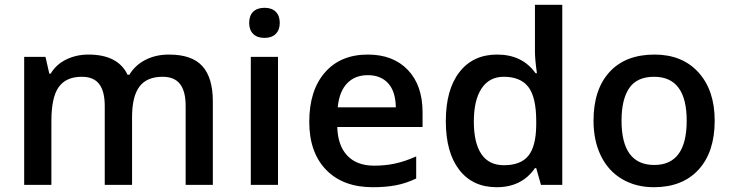

<svg xmlns="http://www.w3.org/2000/svg" viewBox="-20 -780 3085 810"><path d="M537.1 0H421.9V-333Q421.9 -395 398.4 -425.5Q375 -456.1 325.2 -456.1Q258.8 -456.1 227.8 -412.8Q196.8 -369.6 196.8 -269V0H82V-540H171.9L188 -469.2H193.8Q216.3 -507.8 259 -528.8Q301.8 -549.8 353 -549.8Q477.5 -549.8 518.1 -464.8H525.9Q549.8 -504.9 593.3 -527.3Q636.7 -549.8 692.9 -549.8Q789.6 -549.8 833.7 -501Q877.9 -452.1 877.9 -352.1V0H763.2V-333Q763.2 -395 739.5 -425.5Q715.8 -456.1 666 -456.1Q599.1 -456.1 568.1 -414.3Q537.1 -372.6 537.1 -286.1Z M1152.8 0H1038.1V-540H1152.8ZM1031.2 -683.1Q1031.2 -713.9 1048.1 -730.5Q1064.9 -747.1 1096.2 -747.1Q1126.5 -747.1 1143.3 -730.5Q1160.2 -713.9 1160.2 -683.1Q1160.2 -653.8 1143.3 -637Q1126.5 -620.1 1096.2 -620.1Q1064.9 -620.1 1048.1 -637Q1031.2 -653.8 1031.2 -683.1Z M1552.7 9.8Q1426.8 9.8 1355.7 -63.7Q1284.7 -137.2 1284.7 -266.1Q1284.7 -398.4 1350.6 -474.1Q1416.5 -549.8 1531.7 -549.8Q1638.7 -549.8 1700.7 -484.9Q1762.7 -419.9 1762.7 -306.2V-244.1H1402.8Q1405.3 -165.5 1445.3 -123.3Q1485.4 -81.1 1558.1 -81.1Q1606 -81.1 1647.2 -90.1Q1688.5 -99.1 1735.8 -120.1V-26.9Q1693.8 -6.8 1650.9 1.5Q1607.9 9.8 1552.7 9.8ZM1531.7 -462.9Q1477.1 -462.9 1444.1 -428.2Q1411.1 -393.6 1404.8 -327.1H1649.9Q1648.9 -394 1617.7 -428.5Q1586.4 -462.9 1531.7 -462.9Z M2075.2 9.8Q1974.1 9.8 1917.5 -63.5Q1860.8 -136.7 1860.8 -269Q1860.8 -401.9 1918.2 -475.8Q1975.6 -549.8 2077.1 -549.8Q2183.6 -549.8 2239.3 -471.2H2245.1Q2236.8 -529.3 2236.8 -563V-759.8H2352.1V0H2262.2L2242.2 -70.8H2236.8Q2181.6 9.8 2075.2 9.8ZM2106 -83Q2176.8 -83 2209 -122.8Q2241.2 -162.6 2242.2 -252V-268.1Q2242.2 -370.1 2209 -413.1Q2175.8 -456.1 2105 -456.1Q2044.4 -456.1 2011.7 -407Q1979 -357.9 1979 -267.1Q1979 -177.2 2010.7 -130.1Q2042.5 -83 2106 -83Z M2995.1 -271Q2995.1 -138.7 2927.2 -64.5Q2859.4 9.8 2738.3 9.8Q2662.6 9.8 2604.5 -24.4Q2546.4 -58.6 2515.1 -122.6Q2483.9 -186.5 2483.9 -271Q2483.9 -402.3 2551.3 -476.1Q2618.7 -549.8 2741.2 -549.8Q2858.4 -549.8 2926.8 -474.4Q2995.1 -398.9 2995.1 -271ZM2602.1 -271Q2602.1 -84 2740.2 -84Q2877 -84 2877 -271Q2877 -456.1 2739.3 -456.1Q2667 -456.1 2634.5 -408.2Q2602.1 -360.4 2602.1 -271Z"/></svg>

Font: f1_25842          
Style: Regular
Weight: 600
Foundry: Ascender Corporation
Version: Version 1.10